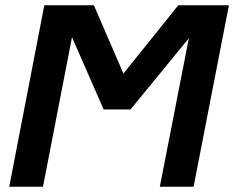

<svg xmlns="http://www.w3.org/2000/svg" viewBox="-20 -708 888 728"><path d="M714 0H586L696 -563L475 -293H373L253 -567L143 0H15L148 -688H336L448 -429L656 -688H848Z"/></svg>

Font: Libra Sans
Style: Bold Italic
Weight: 700
Italic angle: -12°
Foundry: Context Ltd
Version: Version 1.002